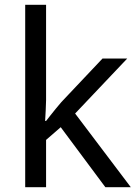

<svg xmlns="http://www.w3.org/2000/svg" viewBox="-20 -780 574 800"><path d="M172 -363Q172 -347 170.5 -321Q169 -295 168 -276H172Q178 -284 190 -299Q202 -314 214.5 -329.5Q227 -345 236 -355L407 -536H510L293 -307L525 0H419L233 -250L172 -197V0H85V-760H172Z"/></svg>

Font: Noto Sans Mandaic
Style: Regular
Weight: 400
Designer: Monotype Design Team
Foundry: Monotype Imaging Inc.
Version: Version 2.002; ttfautohint (v1.8.4.7-5d5b)